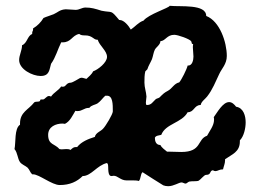

<svg xmlns="http://www.w3.org/2000/svg" viewBox="-20 -613 876 662"><path d="M807 -129C821 -143 827 -171 827 -191C827 -213 820 -241 794 -245C788 -253 780 -261 770 -261C748 -261 729 -225 717 -209C718 -206 718 -203 718 -200C718 -180 703 -162 694 -145C659 -133 677 -89 605 -89C592 -89 579 -90 566 -90C562 -90 559 -90 556 -90C548 -97 538 -103 533 -113C518 -113 514 -126 514 -138C517 -146 529 -146 536 -148C551 -187 607 -189 627 -226C650 -226 649 -251 672 -251C674 -263 687 -271 694 -280C713 -304 723 -331 736 -358C744 -376 762 -392 762 -420C762 -467 738 -540 691 -558C691 -600 602 -589 565 -593C564 -586 492 -564 475 -542C457 -536 446 -521 431 -511C423 -525 407 -544 393 -544H391C360 -581 370 -568 330 -576C308 -583 295 -587 275 -587C262 -587 254 -579 241 -579C230 -579 218 -581 207 -581C186 -580 179 -570 165 -564C153 -559 141 -556 130 -551C121 -536 109 -524 94 -515C94 -514 94 -512 94 -511C94 -506 91 -505 91 -500V-496C74 -489 74 -464 56 -457C56 -439 46 -423 46 -406C46 -374 92 -351 120 -351C151 -351 150 -373 156 -393C172 -415 179 -443 191 -467C193 -467 194 -467 196 -467C226 -467 228 -491 253 -496C259 -491 266 -491 273 -491C299 -491 302 -476 315 -476H317C323 -455 349 -438 349 -417C349 -397 318 -373 301 -367C296 -356 286 -349 278 -341C272 -342 267 -345 261 -345L256 -344C251 -341 229 -328 225 -328C207 -328 209 -314 197 -314C195 -314 193 -314 191 -315C182 -301 165 -294 156 -280C154 -281 151 -282 149 -282C140 -282 135 -270 128 -270C127 -270 125 -270 123 -270C122 -270 121 -270 120 -270L117 -264C111 -261 104 -264 98 -260C78 -234 49 -227 49 -187V-183C29 -170 35 -121 30 -99C41 -86 40 -67 49 -54C56 -45 67 -42 75 -35C82 -28 84 -18 91 -12C92 -12 93 -12 94 -12C115 -12 159 25 186 25C221 25 246 13 265 -6C295 -6 314 -43 349 -51C353 -47 353 -42 353 -38C353 -10 358 -6 365 -6C367 -6 370 -7 372 -7C386 -7 396 9 416 9C423 9 430 9 437 9C445 9 452 9 459 11C466 3 464 -12 471 -19H472C475 -17 542 26 543 26C548 28 554 29 560 29C579 29 597 16 606 16C611 16 615 20 620 20C624 20 628 14 633 13C642 11 659 13 665 10C671 7 684 -10 690 -10C710 -10 701 -24 714 -26C717 -24 720 -23 723 -23C730 -23 737 -29 747 -29H749C751 -39 756 -49 756 -60V-64C780 -81 807 -89 807 -125ZM646 -461C645 -457 645 -453 645 -449C645 -439 647 -429 647 -418C647 -406 643 -387 629 -387H627C624 -374 606 -338 598 -329C580 -325 574 -308 559 -300C546 -293 543 -290 530 -277C526 -274 521 -274 517 -271C506 -261 502 -251 487 -251H485C483 -254 483 -257 483 -260C483 -267 485 -274 485 -280C484 -297 478 -311 478 -328C478 -341 478 -355 481 -367L488 -374C492 -387 499 -397 504 -409C508 -420 509 -432 514 -442C519 -451 533 -459 533 -471C551 -472 555 -493 581 -493C593 -493 633 -479 639 -471C642 -467 639 -461 646 -461ZM369 -229C369 -219 344 -178 336 -170C328 -160 310 -156 307 -141C285 -134 261 -125 246 -106C245 -106 243 -106 242 -106C233 -106 230 -102 223 -96C219 -99 213 -99 208 -99C203 -99 197 -98 192 -98C190 -98 187 -99 185 -99C169 -118 146 -113 146 -148C146 -176 172 -187 196 -187L204 -186C222 -195 230 -215 240 -231C243 -230 245 -230 247 -230C264 -230 270 -241 286 -241H288C295 -251 308 -251 317 -257C327 -264 334 -275 343 -283H349C369 -283 369 -254 369 -229Z"/></svg>

Font: Margarine
Style: Regular
Weight: 400
Designer: Astigmatic (AOETI)
Foundry: Astigmatic (AOETI)
Version: Version 1.000